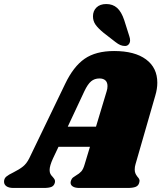

<svg xmlns="http://www.w3.org/2000/svg" viewBox="-61 -932 800 952"><path d="M611 -118Q607 -105 607 -92Q607 -81 610 -73.5Q613 -66 616.5 -61.5Q620 -57 621 -55Q631 -45 631 -35Q631 -33 629 -25Q625 -11 611.5 -5.5Q598 0 570 0H333Q312 0 300.5 -7Q289 -14 289 -26Q289 -32 292 -39Q295 -47 300.5 -51.5Q306 -56 316 -62Q332 -71 342 -82Q352 -93 359 -118L385 -204H229L202 -147Q185 -110 185 -89Q185 -77 189 -69.5Q193 -62 201 -54Q208 -46 210.5 -40.5Q213 -35 211 -26Q207 -11 194.5 -5.5Q182 0 155 0H6Q-17 0 -29 -8.5Q-41 -17 -41 -31Q-41 -47 -29.5 -56.5Q-18 -66 5 -77Q35 -92 53 -106.5Q71 -121 84 -147L262 -516Q303 -602 358.5 -640.5Q414 -679 505 -679Q607 -679 663 -637.5Q719 -596 719 -522Q719 -491 709 -458ZM415 -304 468 -480Q472 -492 472 -505Q472 -524 461.5 -533.5Q451 -543 432 -543Q408 -543 391 -529Q374 -515 357 -479L275 -304ZM580 -753Q584 -742 584 -732Q584 -720 577 -712Q570 -704 559 -704Q547 -704 536 -708.5Q525 -713 511 -724L453 -769Q425 -792 412.5 -810Q400 -828 400 -851Q400 -878 417.5 -895Q435 -912 466 -912Q498 -912 519.5 -893Q541 -874 555 -832Z"/></svg>

Font: Shrikhand
Style: Regular
Weight: 400
Italic angle: -14°
Version: Version 1.000;PS 1.000;hotconv 1.0.88;makeotf.lib2.5.647800